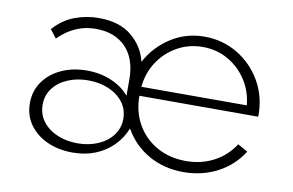

<svg xmlns="http://www.w3.org/2000/svg" viewBox="-63 -637 1162 762"><g transform="rotate(10 518.5 -256.0)"><path d="M268 16Q211.5 16 166.2 -4.2Q121 -24.5 94.2 -61.5Q67.5 -98.5 67.5 -148.5Q67.5 -197.5 94 -235Q120.5 -272.5 166.2 -293.5Q212 -314.5 269 -314.5Q323.5 -314.5 368.2 -295.2Q413 -276 440 -243V-309Q440 -392 395.8 -437.8Q351.5 -483.5 276 -483.5Q243 -483.5 215.8 -475Q188.5 -466.5 166 -451.8Q143.5 -437 124.5 -418L98.5 -451.5Q135 -492.5 181.5 -510.2Q228 -528 279 -528Q363 -528 412.2 -486.8Q461.5 -445.5 475 -386Q508.5 -449 569.2 -488.5Q630 -528 705 -528Q778.5 -528 838.2 -492.2Q898 -456.5 933.5 -395.8Q969 -335 969.5 -259.5Q969.5 -258 969.5 -256.5Q969.5 -255 969 -252H490.5Q490.5 -187.5 519.5 -137Q548.5 -86.5 599.5 -57.8Q650.5 -29 716.5 -29Q778.5 -29 828.8 -55.5Q879 -82 910.5 -130.5L950.5 -108Q913.5 -49 851.5 -16.5Q789.5 16 714 16Q636.5 16 574.2 -19.2Q512 -54.5 476.5 -117.5Q460 -76.5 429.5 -46.2Q399 -16 358.2 0Q317.5 16 268 16ZM281 -23.5Q325.5 -23.5 362.5 -39.2Q399.5 -55 421.5 -83.8Q443.5 -112.5 443.5 -150.5Q443.5 -189 421.5 -217.5Q399.5 -246 362.5 -261.5Q325.5 -277 280.5 -277Q236 -277 199 -261.5Q162 -246 140.2 -217.5Q118.5 -189 118.5 -151Q118.5 -112.5 140.2 -83.8Q162 -55 199 -39.2Q236 -23.5 281 -23.5ZM492 -288.5H917Q911.5 -345 882.2 -389.8Q853 -434.5 807 -460.5Q761 -486.5 705.5 -486.5Q649.5 -486.5 603 -460.5Q556.5 -434.5 527 -389.8Q497.5 -345 492 -288.5Z"/></g></svg>

Font: Spartan Thin Light
Style: Regular
Weight: 300
Version: Version 1.004